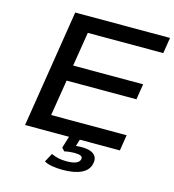

<svg xmlns="http://www.w3.org/2000/svg" viewBox="-128 -812 1010 1113"><g transform="rotate(15 377.0 -255.0)"><path d="M73 0 185 -705H754L739 -610H286L253 -405H673L658 -311H239L204 -95H657L642 0ZM350 195Q317 195 287 190Q257 185 239 174L267 122Q290 132 310.5 136.5Q331 141 359 141Q397 141 416 132.5Q435 124 439 108Q442 94 430 88Q418 82 392 82Q379 82 364 83.5Q349 85 332 89L315 71L343 -20H408L384 57L355 47Q376 42 392 40.5Q408 39 423 39Q456 39 477.5 47Q499 55 508.5 71.5Q518 88 513 112Q505 154 462.5 174.5Q420 195 350 195Z"/></g></svg>

Font: Nunito Sans 10pt Expanded SemiBold
Style: Italic
Weight: 600
Width: 7
Italic angle: -9°
Designer: Vernon Adams
Foundry: Vernon Adams
Version: Version 3.101;gftools[0.9.27]